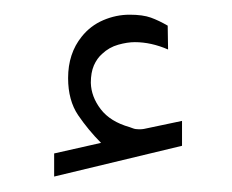

<svg xmlns="http://www.w3.org/2000/svg" viewBox="-20 -794 309 256"><path d="M114.7 -603.5Q97.7 -620.6 84.2 -640.4Q70.8 -660.2 70.8 -689.9Q70.8 -722.7 88.9 -745.1Q100.6 -759.8 117.7 -767.1Q134.8 -774.4 152.8 -774.4Q170.4 -774.4 181.2 -770.5Q191.9 -766.6 203.6 -759.8L204.1 -728Q181.6 -737.8 159.7 -737.8Q149.9 -737.8 137.7 -734.4Q125.5 -731 116.2 -722.2Q109.4 -716.3 105.2 -706.8Q101.1 -697.3 101.1 -683.6Q101.6 -665 114.3 -648.4Q127 -631.8 152.8 -624.5Q154.3 -624 157.5 -622.8Q160.6 -621.6 165.5 -621.6Q169.4 -621.6 171.9 -622.1L222.7 -632.8V-599.6L52.2 -558.6V-589.4Z"/></svg>

Font: Vazir Thin WOL-UI
Style: Thin-WOL-UI
Weight: 100
Designer: Saber Rastikerdar
Foundry: Saber Rastikerdar
Version: Version 30.1.0